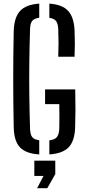

<svg xmlns="http://www.w3.org/2000/svg" viewBox="-20 -826 470 1035"><path d="M191.5 6.5Q119 2 87.2 -32.2Q55.5 -66.5 54 -139Q48.5 -400 54 -658Q56 -731.5 87.8 -766.5Q119.5 -801.5 191.5 -806.5V-730.5Q163.5 -726.5 153.2 -712.8Q143 -699 142 -669.5Q139 -572.5 138 -486.5Q137 -400.5 138 -314.2Q139 -228 142 -131Q143 -101.5 153.2 -87.5Q163.5 -73.5 191.5 -70ZM294 -520Q295.5 -561 295.5 -595Q295.5 -629 294 -669.5Q292.5 -698.5 282.5 -712.2Q272.5 -726 246 -730V-806.5Q316 -801.5 347.2 -767.5Q378.5 -733.5 382 -662Q385 -591 382 -520ZM246 6.5V-69.5Q275.5 -73 286.8 -87.2Q298 -101.5 299.5 -131Q301 -197.5 299.5 -264.5H223V-344H385.5Q387 -283.5 386.8 -234Q386.5 -184.5 385 -139Q382.5 -66.5 350.5 -32.5Q318.5 1.5 246 6.5ZM180 188.5 214.5 122.5H165V40H278V112.5L235 188.5Z"/></svg>

Font: Big Shoulders Stencil Text Medium
Style: Regular
Weight: 500
Designer: Patric King
Foundry: XO Type Co
Version: Version 1.000